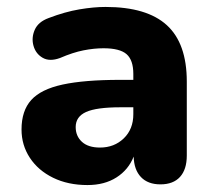

<svg xmlns="http://www.w3.org/2000/svg" viewBox="-20 -522 619 553"><path d="M232 11Q176 11 133 -10Q90 -31 66 -67.5Q42 -104 42 -149Q42 -203 70 -234Q98 -265 160.5 -278.5Q223 -292 326 -292H364V-309Q364 -349 344.5 -366Q325 -383 278 -383Q251 -383 220.5 -377Q190 -371 153 -355Q123 -344 103 -355.5Q83 -367 76.5 -390Q70 -413 80 -436Q90 -459 120 -470Q167 -488 208.5 -495Q250 -502 284 -502Q403 -502 460.5 -449.5Q518 -397 518 -287V-74Q518 -34 498.5 -12.5Q479 9 442 9Q406 9 386 -12Q366 -33 365 -71Q350 -33 315.5 -11Q281 11 232 11ZM364 -213H327Q258 -213 228 -199.5Q198 -186 198 -156Q198 -130 216 -113.5Q234 -97 268 -97Q309 -97 336.5 -123.5Q364 -150 364 -193Z"/></svg>

Font: Chiron GoRound TC EB
Style: Regular
Weight: 700
Designer: Ryoko NISHIZUKA 西塚涼子 (kana, bopomofo & ideographs); Paul D. Hunt (Latin, Greek & Cyrillic); Sandoll Communications 산돌커뮤니
Foundry: Adobe
Version: Version 1.000;hotconv 1.1.1;makeotfexe 2.6.0